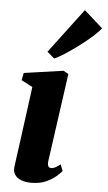

<svg xmlns="http://www.w3.org/2000/svg" viewBox="-59 -902 534 950"><g transform="rotate(5 208.0 -427.0)"><path d="M133 10.5Q103 10.5 81.8 1.8Q60.5 -7 50.5 -22.8Q40.5 -38.5 43.5 -60Q45.5 -79 49.8 -107.8Q54 -136.5 59 -174.5Q64 -212.5 70.2 -257.8Q76.5 -303 83.2 -354.5Q90 -406 97.5 -462L42 -491L49 -527.5L244.5 -555.5L269.5 -541.5L208.5 -106Q206 -88 210.2 -79.2Q214.5 -70.5 225 -70.5Q234.5 -70.5 244.5 -75.5Q254.5 -80.5 270.5 -93L283 -61Q275 -50.5 255.8 -33.8Q236.5 -17 206 -3.2Q175.5 10.5 133 10.5ZM157 -642.5 323.5 -863.5 416 -781.5Q407.5 -769.5 388.2 -751.2Q369 -733 343 -712Q317 -691 289 -671Q261 -651 235.8 -635Q210.5 -619 192.5 -612Z"/></g></svg>

Font: Merriweather 48pt Black
Style: Italic
Weight: 900
Italic angle: -7.8°
Version: Version 2.101